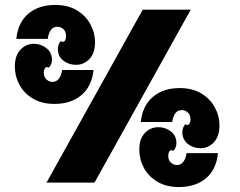

<svg xmlns="http://www.w3.org/2000/svg" viewBox="-20 -738 971 776"><path d="M46 -581Q53 -648 95 -683Q137 -718 203 -718Q255 -718 290.5 -696.5Q326 -675 345 -640.5Q364 -606 364 -567Q364 -523 341.5 -499.5Q319 -476 287 -476Q258 -476 236 -493Q214 -510 214 -540Q214 -559 226 -572Q229 -569 234 -569Q240 -569 243.5 -575.5Q247 -582 247 -591Q247 -611 236 -620.5Q225 -630 212 -630Q195 -630 185.5 -616.5Q176 -603 173 -581ZM557 -699H751L362 0H168ZM358 -455Q351 -389 309 -353.5Q267 -318 200 -318Q149 -318 113 -339.5Q77 -361 58.5 -395.5Q40 -430 40 -469Q40 -513 62.5 -537Q85 -561 117 -561Q145 -561 167.5 -543.5Q190 -526 190 -496Q190 -478 177 -464Q175 -467 170 -467Q164 -467 160.5 -460.5Q157 -454 157 -445Q157 -426 168 -416.5Q179 -407 192 -407Q208 -407 218 -420Q228 -433 231 -455ZM549 -245Q556 -311 598 -346.5Q640 -382 706 -382Q758 -382 793.5 -360.5Q829 -339 848 -304.5Q867 -270 867 -231Q867 -187 844.5 -163Q822 -139 790 -139Q761 -139 739 -156.5Q717 -174 717 -204Q717 -222 729 -236Q732 -233 737 -233Q743 -233 746.5 -239.5Q750 -246 750 -255Q750 -274 739 -283.5Q728 -293 715 -293Q698 -293 688.5 -280Q679 -267 676 -245ZM861 -119Q854 -52 812 -17Q770 18 703 18Q652 18 616 -3.5Q580 -25 561.5 -59.5Q543 -94 543 -133Q543 -177 565.5 -200.5Q588 -224 620 -224Q648 -224 670.5 -207Q693 -190 693 -160Q693 -141 680 -128Q678 -131 673 -131Q667 -131 663.5 -124.5Q660 -118 660 -109Q660 -90 671 -80.5Q682 -71 695 -71Q711 -71 721 -84Q731 -97 734 -119Z"/></svg>

Font: Exile
Style: Regular
Weight: 400
Designer: Bartłomiej Rózga @rozgatype
Version: Version 1.000; ttfautohint (v1.8.4.7-5d5b)